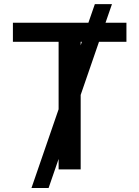

<svg xmlns="http://www.w3.org/2000/svg" viewBox="-20 -840 691 952"><path d="M220.9 92.3H136L270.6 -298.3V-632.8H44V-727.3H418.3L450.3 -819.6H535.2L503.2 -727.3H606.9V-632.8H470.9L380 -369.3V0H270.6V-51.8ZM380 -615.4 386 -632.8H380Z"/></svg>

Font: Linik Sans Medium
Style: Regular
Weight: 500
Designer: Rasmus Andersson (font), Cristiano Sobral (main changes)
Foundry: rsms
Version: Version 3.018;June 1, 2022;FontCreator 14.0.0.2814 64-bit; t